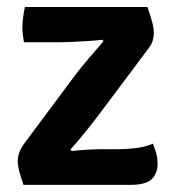

<svg xmlns="http://www.w3.org/2000/svg" viewBox="-20 -516 488 536"><path d="M189 -305Q206.5 -328.5 229 -354.5Q251.5 -380.5 269 -401L266 -405Q249.5 -403 226.8 -401.5Q204 -400 180.5 -399Q157 -398 137.5 -398H47Q45 -408 43.8 -419Q42.5 -430 42.5 -438.5Q42.5 -452.5 44.5 -467.5Q46.5 -482.5 49.5 -496.5H391.5Q400.5 -471.5 405 -454Q409.5 -436.5 409.5 -423Q409.5 -413.5 406.2 -402.5Q403 -391.5 395.5 -382L253.5 -192.5Q236.5 -170 216 -144.8Q195.5 -119.5 177 -99L180 -94.5Q203 -97 225 -98.2Q247 -99.5 265.5 -99.5H306.5Q334.5 -99.5 360.8 -102.8Q387 -106 407 -115Q413.5 -98.5 416.8 -85.8Q420 -73 420 -59.5Q420 -32.5 403.8 -16.2Q387.5 0 345.5 0H45.5Q37 -25 33.2 -39.8Q29.5 -54.5 29.5 -66.5Q29.5 -77.5 33.8 -90Q38 -102.5 48.5 -116.5Z"/></svg>

Font: Signika Light SemiBold
Style: Regular
Weight: 600
Version: Version 2.003;gftools[0.9.32]